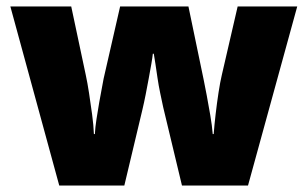

<svg xmlns="http://www.w3.org/2000/svg" viewBox="-20 -573 950 593"><path d="M484 -242Q480 -261 475 -284.5Q470 -308 466.5 -332Q463 -356 460 -376Q457 -396 455 -407H452Q451 -396 447.5 -376Q444 -356 439.5 -331.5Q435 -307 430 -281.5Q425 -256 420 -235L364 0H163L12 -553H200L245 -341Q250 -318 255 -285.5Q260 -253 264.5 -219.5Q269 -186 270 -159H273Q274 -179 278 -205Q282 -231 286.5 -257Q291 -283 295 -303Q299 -323 300 -330L351 -553H562L609 -327Q613 -308 618.5 -278.5Q624 -249 629.5 -217Q635 -185 637 -159H640Q642 -186 646 -220.5Q650 -255 655 -287.5Q660 -320 665 -341L714 -553H898L746 0H542Z"/></svg>

Font: Noto Sans Armenian Black
Style: Regular
Weight: 900
Version: Version 2.007